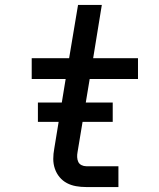

<svg xmlns="http://www.w3.org/2000/svg" viewBox="-20 -755 640 775"><path d="M328 0Q307 0 287 -3.5Q267 -7 250 -16Q233 -25 220.5 -40Q208 -55 201.5 -74Q195 -93 195 -113.5Q195 -134 199 -155L245 -436H108V-520H259L295 -735H391L356 -520H537V-436H342L293 -141Q291 -131 291.5 -120.5Q292 -110 296 -101.5Q300 -93 309 -88.5Q318 -84 328 -84H458V0ZM435 -263H133V-341H435Z"/></svg>

Font: Iosevka SS04 Medium Extended
Style: Italic
Weight: 500
Width: 7
Italic angle: -9°
Monospace: yes
Designer: Belleve Invis
Foundry: Belleve Invis
Version: Version 19.0.0; ttfautohint (v1.8.4)